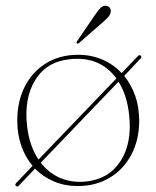

<svg xmlns="http://www.w3.org/2000/svg" viewBox="-20 -647 552 678"><path d="M36.5 9.5Q31.5 5 37 -0.5L95 -61.5Q69.5 -91.5 55.2 -132.2Q41 -173 41 -221Q41 -289.5 67.8 -341.8Q94.5 -394 143 -423.8Q191.5 -453.5 256 -453.5Q302.5 -453.5 341.8 -436.5Q381 -419.5 409.5 -389L467 -449Q472 -454.5 477 -450.5Q481.5 -445.5 476.5 -440.5L418.5 -379Q443.5 -348.5 457.5 -308.5Q471.5 -268.5 471.5 -221Q471.5 -153 443.8 -100.8Q416 -48.5 367 -19.2Q318 10 254.5 10Q209 10 170.5 -6.2Q132 -22.5 103.5 -51.5L46.5 8.5Q41 14 36.5 9.5ZM75.5 -202.5Q83.5 -132 116 -83.5L391 -370Q333 -449 228 -438Q145 -430 104.8 -365Q64.5 -300 75.5 -202.5ZM283.5 -6Q364 -14 405.5 -78Q447 -142 436 -241.5Q428.5 -311 398.5 -358.5L124 -72.5Q152.5 -35.5 193.5 -18.2Q234.5 -1 283.5 -6ZM313.5 -591.5Q325 -608 333.8 -617.8Q342.5 -627.5 353.5 -626.5Q362.5 -626 367.2 -620Q372 -614 371 -606Q370.5 -596.5 362.8 -587.8Q355 -579 343.5 -569L259 -495Q255 -491.5 251.5 -494Q248.5 -496 252.5 -502Z"/></svg>

Font: Fraunces 72pt Thin
Style: Regular
Weight: 100
Version: Version 1.000;[b76b70a41]